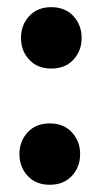

<svg xmlns="http://www.w3.org/2000/svg" viewBox="-20 -500 278 536"><path d="M38.6 -394.1Q38.6 -430.2 61.6 -455.1Q84.6 -480 123.1 -480Q161.9 -480 184.9 -455.1Q207.9 -430.2 207.9 -394.1Q207.9 -358.1 184.9 -333.3Q161.9 -308.6 123.1 -308.6Q84.6 -308.6 61.6 -333.3Q38.6 -358.1 38.6 -394.1ZM34.3 -69.7Q34.3 -105.8 57.2 -130.6Q80.1 -155.5 118.9 -155.5Q157.6 -155.5 180.7 -130.6Q203.7 -105.8 203.7 -69.7Q203.7 -33.9 180.7 -9Q157.6 15.8 118.9 15.8Q80.1 15.8 57.2 -9Q34.3 -33.9 34.3 -69.7Z"/></svg>

Font: Baloo Bhaina 2
Style: Regular
Weight: 400
Designer: Yesha Goshar, Manish Minz, Shuchita Grover and Ek Type
Foundry: Ek Type
Version: Version 1.700